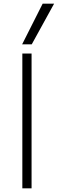

<svg xmlns="http://www.w3.org/2000/svg" viewBox="-20 -1020 313 1040"><path d="M101 0V-730H151V0ZM152 -780H100L211 -1000H273Z"/></svg>

Font: M PLUS 2 Light
Style: Regular
Weight: 300
Designer: Coji Morishita
Foundry: UNDERFOREST DESIGN
Version: Version 1.001